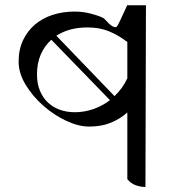

<svg xmlns="http://www.w3.org/2000/svg" viewBox="-20 -735 720 763"><path d="M558 8Q538 8 519 1Q500 -6 486 -23V-288Q458 -263 421 -247.5Q384 -232 334 -232Q292 -232 243 -255Q194 -278 152 -315Q110 -352 82 -398Q54 -444 54 -490Q54 -538 71.5 -575Q89 -612 119 -637.5Q149 -663 189.5 -676Q230 -689 276 -689Q310 -689 340 -681Q389 -668 396 -659Q431 -619 444 -629Q448 -631 486 -715L484 -714H560ZM277 -289Q315 -289 351 -301.5Q387 -314 417 -337L184 -577Q157 -553 142 -518.5Q127 -484 127 -439Q127 -403 138.5 -375Q150 -347 170 -328Q190 -309 217.5 -299Q245 -289 277 -289ZM486 -568Q451 -595 413.5 -610.5Q376 -626 327 -626Q255 -626 204 -593L435 -353Q451 -368 464 -386Q477 -404 486 -424Z"/></svg>

Font: hindi25
Style: Book
Weight: 400
Designer: Jelle Bosma - Monotype Design Team
Foundry: Monotype Imaging Inc.
Version: Version 2.003